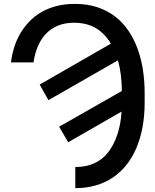

<svg xmlns="http://www.w3.org/2000/svg" viewBox="-20 -758 802 991"><path d="M36.6 -436.1Q41.2 -474.1 52.6 -511.4Q63.9 -548.7 82.9 -582Q101.9 -615.4 128.6 -644Q155.2 -672.6 190.3 -693.5Q225.5 -714.5 269.4 -726.2Q313.2 -737.9 366.5 -737.9Q431.8 -737.9 483.8 -720.3Q535.9 -702.8 575.8 -671.5Q615.8 -640.3 644.4 -597.3Q672.9 -554.3 691.2 -503.4Q709.5 -452.4 718 -395.6Q726.6 -338.8 726.6 -279.8V-228.3Q726.6 -96.2 684.3 5.3Q663 55 632.3 93.6Q601.6 132.1 561.8 158.7Q522 185.4 473.5 199.2Q425.1 213.1 368.6 213.1V104Q480.1 104 539.1 27Q598.7 -50.8 607.6 -182.2L332 -23.8L285.2 -104L609 -288.4Q608.3 -377.1 588.8 -446.7L230.1 -241.1L184.7 -321.4L552.2 -532.7Q521 -585.6 474.1 -613.1Q427.2 -640.6 362.2 -640.6Q314.6 -640.6 278.4 -625.4Q242.2 -610.1 216.4 -582.7Q190.7 -555.4 175.1 -517.9Q159.4 -480.5 153.1 -436.1Z"/></svg>

Font: Inter P Medium
Style: Regular
Weight: 500
Designer: Rasmus Andersson
Foundry: rsms
Version: Version 3.018;git-588b23468